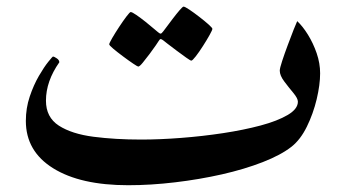

<svg xmlns="http://www.w3.org/2000/svg" viewBox="-20 -523 1028 569"><path d="M928.7 -305.7Q928.7 -272 918.5 -229Q908.2 -186 889.4 -147.7Q870.6 -109.4 844.2 -88.4Q812.5 -63.5 758.5 -42.5Q704.6 -21.5 637.7 -6.3Q570.8 8.8 499 17.3Q427.2 25.9 359.9 25.9Q218.3 25.9 137.5 -24.4Q56.6 -74.7 56.6 -164.6Q56.6 -202.6 68.1 -236.8Q79.6 -271 95.2 -297.9Q110.8 -324.7 123.3 -340.1Q135.7 -355.5 137.2 -355.5Q140.1 -355.5 147.9 -350.3Q155.8 -345.2 155.8 -338.4Q116.2 -282.2 116.2 -224.6Q116.2 -175.3 154.5 -150.6Q192.9 -126 257.1 -117.7Q321.3 -109.4 398.4 -109.4Q453.6 -109.4 516.6 -114.3Q579.6 -119.1 640.9 -128.4Q702.1 -137.7 752.4 -151.1Q802.7 -164.6 832.8 -182.4Q862.8 -200.2 862.8 -221.7Q862.8 -231.4 849.4 -247.6Q835.9 -263.7 822.5 -281.5Q809.1 -299.3 809.1 -313.5Q809.1 -320.8 816.2 -342.3Q823.2 -363.8 832.8 -389.4Q842.3 -415 850.3 -435.3Q858.4 -455.6 860.8 -460.4Q877 -445.3 892.6 -420.2Q908.2 -395 918.5 -365.2Q928.7 -335.4 928.7 -305.7ZM609.4 -437.5Q609.4 -434.1 601.1 -419.2Q592.8 -404.3 581.5 -386.7Q570.3 -369.1 560.3 -356.2Q550.3 -343.3 546.9 -343.3Q544.4 -343.3 532 -352.1Q519.5 -360.8 503.9 -372.6Q488.3 -384.3 476.6 -393.3Q464.8 -402.3 463.9 -403.3Q459 -407.2 456.1 -407.2Q453.6 -407.2 450.2 -401.4Q449.7 -400.4 441.9 -388.9Q434.1 -377.4 423.1 -362.8Q412.1 -348.1 402.8 -336.9Q393.6 -325.7 389.6 -325.7Q387.7 -325.7 374.3 -334.7Q360.8 -343.8 344.5 -356Q328.1 -368.2 315.9 -378.4Q303.7 -388.7 303.7 -391.6Q303.7 -395 312.5 -410.2Q321.3 -425.3 333 -443.1Q344.7 -460.9 354.7 -474.1Q364.7 -487.3 367.2 -487.3Q371.6 -487.3 384.3 -478.5Q397 -469.7 411.4 -458.3Q425.8 -446.8 436.5 -437.5Q447.3 -428.2 448.2 -427.7Q453.6 -423.3 455.6 -423.3Q459 -423.3 463.9 -430.2Q464.8 -431.2 473.1 -442.4Q481.4 -453.6 492.2 -467.8Q502.9 -481.9 512.2 -492.7Q521.5 -503.4 523.9 -503.4Q527.8 -503.4 541.3 -494.4Q554.7 -485.4 570.6 -473.1Q586.4 -460.9 597.9 -450.7Q609.4 -440.4 609.4 -437.5Z"/></svg>

Font: Scheherazade New
Style: Bold
Weight: 700
Designer: SIL International
Foundry: SIL International
Version: Version 4.000